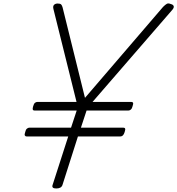

<svg xmlns="http://www.w3.org/2000/svg" viewBox="-20 -1055 1006 1089"><path d="M299 14Q272 14 278 -5L367 -281H131Q124 -281 121 -286.5Q118 -292 123 -306Q126 -320 133 -325.5Q140 -331 147 -331H383L415 -428H176Q168 -428 166 -433.5Q164 -439 168 -452Q172 -467 178.5 -472Q185 -477 193 -477H414L283 -1004Q279 -1020 286.5 -1027.5Q294 -1035 307 -1035Q322 -1035 327 -1029.5Q332 -1024 335 -1013L462 -500L905 -1016Q918 -1029 926.5 -1033.5Q935 -1038 949 -1032Q962 -1029 965 -1020.5Q968 -1012 958 -1000L505 -477H724Q732 -477 734.5 -472Q737 -467 732 -453Q729 -440 722.5 -434Q716 -428 708 -428H471L439 -331H679Q687 -331 689.5 -326Q692 -321 687 -306Q683 -293 677 -287Q671 -281 662 -281H422L334 -5Q327 14 299 14Z"/></svg>

Font: Playwrite CO ExtraLight
Style: Regular
Weight: 250
Version: Version 1.002